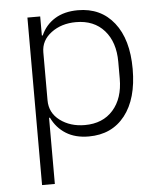

<svg xmlns="http://www.w3.org/2000/svg" viewBox="-54 -596 710 853"><g transform="rotate(-5 301.5 -170.0)"><path d="M99 210V-537H156V-452H160Q180 -498 222 -524Q264 -550 325 -550Q427 -550 486 -475.5Q545 -401 545 -269Q545 -136 486.5 -61.5Q428 13 325 13Q265 13 223.5 -13Q182 -39 160 -85H156V210ZM484 -231V-306Q484 -394 438 -446Q392 -498 312 -498Q247 -498 201.5 -464Q156 -430 156 -377V-163Q156 -107 201.5 -73Q247 -39 312 -39Q392 -39 438 -91Q484 -143 484 -231Z"/></g></svg>

Font: IBM Plex Sans JP Light
Style: Regular
Weight: 300
Designer: Mike Abbink; Paul van der Laan; Pieter van Rosmalen; Wujin Sim; Yejin Wi; Jinhee Kim; Boomi Park; Yona Kim; Kichan Ma
Foundry: Sandoll Inc.
Version: Version 1.002